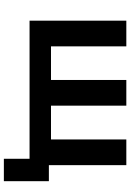

<svg xmlns="http://www.w3.org/2000/svg" viewBox="140 -681 674 994"><g transform="rotate(90 477.0 -184.0)"><path d="M802 133V0H87V-501H220V-111H394V-501H527V-111H702V-501H835V-100H918V133Z"/></g></svg>

Font: Nunito Sans 7pt
Style: Bold
Weight: 700
Designer: Vernon Adams
Foundry: Vernon Adams
Version: Version 3.101;gftools[0.9.27]